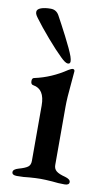

<svg xmlns="http://www.w3.org/2000/svg" viewBox="-78 -693 419 737"><g transform="rotate(10 131.5 -324.5)"><path d="M23 -9Q23 -20 44 -26Q69 -33 79 -40.5Q89 -48 89 -64V-280Q89 -344 44 -351Q34 -352 34 -366Q34 -378 43 -379Q108 -393 166 -432Q178 -439 182 -439Q190 -439 190 -431Q190 -425 186 -385Q180 -325 180 -292V-64Q180 -49 190.5 -40.5Q201 -32 225 -26Q246 -20 246 -9Q246 3 228 3Q202 3 179 0Q151 -2 134 -2Q117 -2 91 0Q70 3 42 3Q23 3 23 -9ZM131 -475Q107 -498 72.5 -538Q38 -578 16 -608Q15 -609 10.5 -616Q6 -623 6 -630Q6 -641 21 -646.5Q36 -652 59 -652Q81 -652 92 -632Q107 -605 131.5 -557.5Q156 -510 165 -485Q169 -473 169 -466Q169 -456 160 -456Q150 -456 131 -475Z"/></g></svg>

Font: EB Garamond Medium
Style: Regular
Weight: 500
Designer: Georg Duffner and Octavio Pardo
Foundry: Georg Duffner
Version: Version 1.000